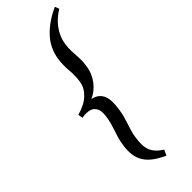

<svg xmlns="http://www.w3.org/2000/svg" viewBox="-306 -800 974 974"><g transform="rotate(-45 181.0 -313.5)"><path d="M361.8 -757.8Q342.3 -746.1 325 -731Q307.6 -715.8 293.7 -697.5Q279.8 -679.2 270.3 -657.7Q260.7 -636.2 256.8 -610.8Q252.9 -582.5 253.7 -564.5Q254.4 -546.4 255.6 -530.5Q256.8 -514.6 257.1 -496.6Q257.3 -478.5 252.9 -450.2Q250 -429.7 241.7 -410.2Q233.4 -390.6 220.7 -373.3Q208 -356 190.7 -341.8Q173.3 -327.6 152.8 -318.8Q174.8 -314.5 189 -303.5Q203.1 -292.5 210.4 -275.9Q217.8 -259.3 218.8 -237.1Q219.7 -214.8 215.8 -188Q211.9 -158.7 206.1 -138.2Q200.2 -117.7 194.3 -99.6Q188.5 -81.5 182.9 -63.5Q177.2 -45.4 173.8 -21Q169.9 5.9 170.7 26.6Q171.4 47.4 178 64.2Q184.6 81.1 197.8 95.5Q210.9 109.9 232.9 124L219.2 153.8Q183.6 137.2 158.7 118.9Q133.8 100.6 119.4 78.1Q105 55.7 100.6 27.8Q96.2 0 101.1 -35.2Q105 -64 110.6 -82.8Q116.2 -101.6 122.1 -118.9Q127.9 -136.2 133.8 -156Q139.6 -175.8 144 -206.1Q149.4 -245.6 133.5 -265.9Q117.7 -286.1 84 -286.1H75.2Q72.3 -286.1 69.8 -285.9Q67.4 -285.6 64 -284.9Q60.5 -284.2 54.2 -283.2L49.8 -309.1Q106 -324.2 137.2 -354.2Q168.5 -384.3 173.8 -420.9Q176.8 -440.4 177.2 -454.6Q177.7 -468.8 177.5 -480.2Q177.2 -491.7 176 -501.7Q174.8 -511.7 174.6 -522.9Q174.3 -534.2 174.8 -548.6Q175.3 -563 178.2 -583Q188 -649.4 233.9 -698.5Q279.8 -747.6 353 -780.8Z"/></g></svg>

Font: Gentium Plus Viet
Style: Italic
Weight: 400
Italic angle: -8°
Designer: J. Victor Gaultney, Annie Olsen, Iska Routamaa, Becca Hirsbrunner
Foundry: SIL International
Version: Version 5.000